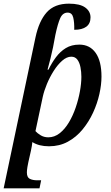

<svg xmlns="http://www.w3.org/2000/svg" viewBox="-38 -790 608 1050"><path d="M156 -585Q175 -675 217.5 -722.5Q260 -770 339 -770Q399 -770 428 -749Q457 -728 457 -695Q457 -661 434 -644Q411 -627 368 -627Q369 -667 362.5 -694Q356 -721 332 -721Q305 -721 291.5 -691Q278 -661 265 -600L252 -531Q246 -502 238 -470Q230 -438 222 -409H227Q245 -446 268 -477Q291 -508 322 -527Q353 -546 396 -546Q453 -546 485 -501Q517 -456 517 -371Q517 -327 505.5 -275.5Q494 -224 471 -174Q448 -124 413.5 -82Q379 -40 333 -15Q287 10 230 10Q175 10 139 -13Q138 -5 136 9Q134 23 131 35L117 97Q115 104 112 123Q109 142 109 153Q109 180 125 188Q141 196 166 196H187L178 240H-18ZM226 -39Q260 -39 288.5 -61.5Q317 -84 339 -121Q361 -158 376 -202Q391 -246 399 -290Q407 -334 407 -370Q407 -397 402 -422.5Q397 -448 385 -464Q373 -480 352 -480Q327 -480 302 -458Q277 -436 255.5 -402Q234 -368 218.5 -330.5Q203 -293 196 -261L156 -73Q164 -63 183 -51Q202 -39 226 -39Z"/></svg>

Font: Noto Serif SemiCondensed Medium
Style: Italic
Weight: 500
Width: 4
Italic angle: -12°
Designer: Monotype Design Team
Foundry: Monotype Imaging Inc.
Version: Version 2.013